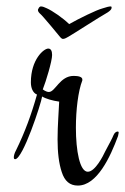

<svg xmlns="http://www.w3.org/2000/svg" viewBox="-20 -630 389 597"><path d="M324 -610C319 -610 311 -608 299 -604C288 -601 272 -594 251 -584C230 -574 211 -564 195 -555C176 -574 142 -597 126 -604C118 -608 112 -610 107 -610C104 -610 101 -607 99 -602C98 -601 98 -600 98 -599C98 -595 100 -592 104 -588C112 -582 161 -522 166 -516C167 -515 171 -509 176 -509C181 -509 188 -513 193 -516C204 -522 294 -580 309 -588C318 -593 324 -598 326 -602C327 -604 327 -606 327 -607C327 -609 326 -610 324 -610ZM222 -53C282 -53 323 -142 347 -207C348 -212 349 -216 349 -217C349 -220 348 -221 346 -221C341 -221 336 -217 333 -210C330 -202 321 -185 307 -159C301 -146 276 -96 253 -96C228 -96 216 -161 216 -233C216 -288 223 -347 236 -380V-383C236 -391 224 -394 209 -394C166 -394 152 -344 132 -344C123 -344 113 -352 113 -352C123 -377 142 -440 142 -459C142 -472 138 -479 130 -479C116 -479 76 -445 76 -374C76 -357 82 -341 95 -336C78 -275 57 -218 30 -163C25 -154 23 -146 23 -141C23 -137 24 -135 27 -135C51 -135 108 -308 111 -330C122 -323 143 -317 164 -314C163 -286 159 -241 159 -197C159 -156 163 -122 172 -95C181 -67 197 -53 222 -53Z"/></svg>

Font: Comforter
Style: Regular
Weight: 400
Designer: Robert E. Leuschke
Foundry: Robert E. Leuschke
Version: Version 1.013; ttfautohint (v1.8.3)